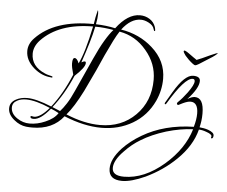

<svg xmlns="http://www.w3.org/2000/svg" viewBox="-66 -779 1456 1232"><g transform="rotate(5 662.0 -163.5)"><path d="M160 84Q150 84 140.5 83.5Q131 83 121 82Q79 77 43 47Q2 14 2 -26Q2 -65 40 -85Q71 -102 113 -102Q170 -102 270 -61Q339 -148 393 -277Q379 -325 379 -348Q379 -384 393 -384Q409 -384 421 -352Q457 -423 493 -596Q273 -595 160 -476Q122 -435 122 -389Q122 -307 211 -269Q219 -265 230 -262Q241 -259 257 -255Q262 -253 262 -251Q262 -246 255 -246L253 -247Q192 -251 141 -295Q86 -343 86 -403Q86 -449 123 -487Q245 -615 496 -612Q502 -656 514 -702Q518 -701 518 -679Q518 -666 516 -649Q514 -632 510 -612Q577 -610 635 -597Q708 -694 787 -694Q821 -694 849 -676.5Q877 -659 888 -627Q890 -620 891 -614.5Q892 -609 892 -605Q892 -601 889 -601Q884 -601 881 -614Q875 -637 846 -652Q820 -666 795 -666Q730 -666 674 -592Q793 -573 877 -498Q970 -416 970 -300Q970 -226 938 -156Q892 -58 802.5 -5.5Q713 47 602 47Q490 47 361 -6Q291 84 160 84ZM329 -37Q347 -56 369 -90Q391 -124 413 -174L511 -390Q544 -463 573 -511.5Q602 -560 625 -585Q597 -590 567.5 -593Q538 -596 507 -596Q497 -547 479.5 -488.5Q462 -430 438 -360Q452 -368 459 -368Q467 -368 467 -358Q467 -330 402 -270Q376 -209 344.5 -155.5Q313 -102 278 -58ZM592 30Q730 30 820 -60Q910 -150 910 -289Q910 -393 839 -476Q769 -560 665 -578Q649 -554 629 -514.5Q609 -475 583 -419Q549 -338 472 -179Q418 -72 372 -19Q489 30 592 30ZM1305 -494Q1305 -492 1290 -480Q1275 -468 1261 -460Q1247 -452 1227 -438.5Q1207 -425 1190 -415Q1173 -405 1167 -405Q1162 -405 1149.5 -414.5Q1137 -424 1123.5 -437Q1110 -450 1101 -461Q1097 -466 1091.5 -475Q1086 -484 1086 -487Q1086 -496 1096 -492Q1106 -488 1121 -477L1153 -454Q1158 -450 1163.5 -447Q1169 -444 1173 -440Q1184 -445 1192 -448Q1200 -451 1207 -454L1257 -477Q1305 -499 1305 -494ZM764 375Q678 375 678 303Q678 241 743 170Q793 117 863 76Q1004 -7 1193 -11Q1207 -59 1207 -97Q1207 -170 1158 -170Q1140 -170 1110 -156Q1096 -149 1089 -145.5Q1082 -142 1082 -142Q1072 -142 1072 -151Q1072 -155 1077 -160Q1091 -173 1105.5 -190Q1120 -207 1135 -227Q1173 -279 1173 -302Q1173 -317 1159 -317Q1108 -317 1005 -145Q1001 -139 998 -139Q994 -139 994 -144Q994 -148 997 -152L1037 -220Q1106 -337 1161 -337Q1206 -337 1206 -307Q1206 -261 1136 -185Q1164 -202 1183 -202Q1241 -202 1241 -100Q1241 -75 1238 -53Q1235 -31 1230 -11Q1243 -10 1257 -7.5Q1271 -5 1286 0Q1324 14 1324 33Q1324 53 1312 53Q1309 53 1309 49Q1309 47 1310 44.5Q1311 42 1311 40Q1311 26 1275 14Q1248 4 1227 4Q1200 110 1106 201Q1024 281 913 334Q823 375 764 375ZM141 60Q191 60 241 38Q298 14 321 -23Q296 -37 270 -47Q209 28 164 28Q143 28 143 16Q143 11 149 11Q151 11 157 12.5Q163 14 166 14Q206 14 262 -51Q168 -92 106 -92Q72 -92 49 -79Q19 -64 19 -33Q19 7 61 35Q98 60 141 60ZM774 347Q904 347 1031 238Q1151 134 1190 5Q1110 8 1018 35Q925 64 859 105Q805 137 758 187Q698 248 698 297Q698 347 774 347Z"/></g></svg>

Font: Love Light
Style: Regular
Weight: 400
Designer: Robert E. Leuschke
Foundry: Robert E. Leuschke
Version: Version 1.010; ttfautohint (v1.8.3)